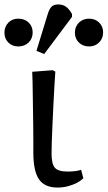

<svg xmlns="http://www.w3.org/2000/svg" viewBox="-81 -830 484 864"><path d="M178 14Q120 14 94.5 -23Q69 -60 69 -143Q69 -167 69 -197.5Q69 -228 68.5 -263Q68 -298 67.5 -333.5Q67 -369 66.5 -402Q66 -435 65.5 -462.5Q65 -490 64 -507L156 -514L168 -508Q166 -477 163.5 -436.5Q161 -396 159 -352Q157 -308 155 -266Q153 -224 152 -191Q151 -158 151 -139Q151 -92 166 -75Q181 -58 223 -58Q243 -58 258 -60Q273 -62 284 -66L294 -28Q282 -16 263.5 -6.5Q245 3 223 8.5Q201 14 178 14ZM118 -587 83 -601 133 -764Q141 -791 151.5 -800.5Q162 -810 182 -810Q201 -810 215.5 -800Q230 -790 243 -767V-754ZM1 -621Q-26 -621 -43.5 -638.5Q-61 -656 -61 -683Q-61 -710 -43.5 -728Q-26 -746 1 -746Q30 -746 48 -728.5Q66 -711 66 -684Q66 -657 48 -639Q30 -621 1 -621ZM320 -621Q292 -621 274 -638.5Q256 -656 256 -683Q256 -710 274 -728Q292 -746 320 -746Q347 -746 365 -728.5Q383 -711 383 -684Q383 -657 365 -639Q347 -621 320 -621Z"/></svg>

Font: Literata 18pt
Style: Regular
Weight: 400
Designer: Latin by Veronika Burian and Jose Scaglione. Greek by Irene Vlachou. Cyrillic by Vera Evstafieva.
Foundry: TypeTogether
Version: Version 3.103;gftools[0.9.29]